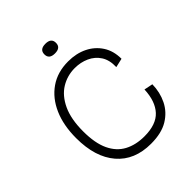

<svg xmlns="http://www.w3.org/2000/svg" viewBox="-233 -975 1123 1123"><g transform="rotate(-45 328.5 -413.5)"><path d="M359 12Q223 12 147.5 -76Q72 -164 72 -321Q72 -427 106.5 -505.5Q141 -584 204.5 -628Q268 -672 356 -672Q423 -672 475 -646.5Q527 -621 557.5 -574Q588 -527 588 -462L532 -449Q534 -506 510 -543Q486 -580 445 -598.5Q404 -617 356 -617Q294 -617 242.5 -585.5Q191 -554 160 -488Q129 -422 129 -320Q129 -223 157.5 -162.5Q186 -102 238.5 -74Q291 -46 362 -46Q460 -46 506 -96Q552 -146 556 -240L610 -229Q609 -164 582 -109Q555 -54 500.5 -21Q446 12 359 12ZM335 -759Q287 -759 287 -799Q287 -839 335 -839Q383 -839 383 -799Q383 -759 335 -759Z"/></g></svg>

Font: Bricolage Grotesque 12pt ExtraLight
Style: Regular
Weight: 200
Designer: Mathieu Triay
Foundry: Atelier Triay
Version: Version 1.001; ttfautohint (v1.8.4.7-5d5b);gftools[0.9.33.de